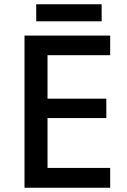

<svg xmlns="http://www.w3.org/2000/svg" viewBox="-20 -881 597 901"><path d="M457 -861H150V-781H457ZM497 0V-93H203V-327H479V-418H203V-622H497V-714H95V0Z"/></svg>

Font: Noto Sans Hanifi Rohingya Medium
Style: Regular
Weight: 500
Designer: Monotype Design Team and DaltonMaag
Foundry: Google LLC
Version: Version 2.102